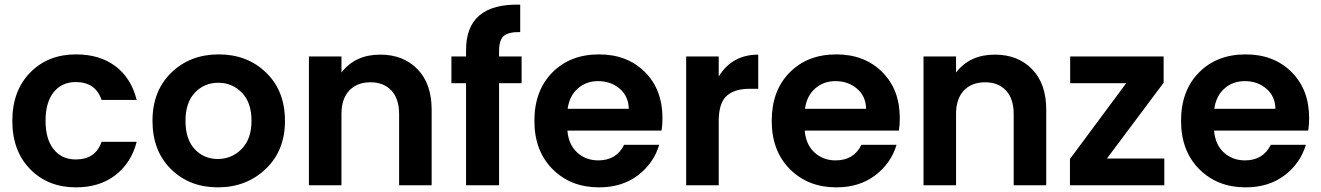

<svg xmlns="http://www.w3.org/2000/svg" viewBox="-20 -797 5685 826"><path d="M307 -563Q410 -563 477.5 -511.5Q545 -460 568 -367H417Q391 -444 306 -444Q246 -444 211 -400.5Q176 -357 176 -277Q176 -198 211 -154.5Q246 -111 306 -111Q391 -111 417 -187H568Q545 -97 477 -44Q409 9 307 9Q186 9 109.5 -69.5Q33 -148 33 -277Q33 -406 109.5 -484.5Q186 -563 307 -563Z M1206 -277Q1206 -149 1123 -70Q1040 9 917 9Q795 9 715.5 -69.5Q636 -148 636 -277Q636 -406 717 -484.5Q798 -563 921 -563Q1044 -563 1125 -484.5Q1206 -406 1206 -277ZM1062 -277Q1062 -356 1020.5 -398.5Q979 -441 919 -441Q859 -441 818.5 -398.5Q778 -356 778 -277Q778 -198 817.5 -155.5Q857 -113 917 -113Q977 -113 1019.5 -156Q1062 -199 1062 -277Z M1697 0V-306Q1697 -372 1664 -407.5Q1631 -443 1574 -443Q1516 -443 1482.5 -407.5Q1449 -372 1449 -306V0H1309V-554H1449V-485Q1508 -562 1616 -562Q1715 -562 1776 -499.5Q1837 -437 1837 -325V0Z M1985 0V-439H1922V-554H1985V-582Q1985 -783 2218 -777V-659Q2167 -660 2147 -642Q2127 -624 2127 -577V-554H2224V-439H2127V0Z M2553 -448Q2502 -448 2466 -416.5Q2430 -385 2422 -329H2685Q2684 -383 2646 -415.5Q2608 -448 2553 -448ZM2816 -174Q2792 -94 2724 -42.5Q2656 9 2557 9Q2435 9 2357 -69.5Q2279 -148 2279 -277Q2279 -407 2356 -485Q2433 -563 2557 -563Q2678 -563 2754 -487.5Q2830 -412 2830 -289Q2830 -259 2826 -235H2421Q2426 -175 2463 -141Q2500 -107 2554 -107Q2632 -107 2665 -174Z M3072 -276V0H2932V-554H3072V-468Q3130 -562 3242 -562V-415H3205Q3139 -415 3105.5 -384Q3072 -353 3072 -276Z M3574 -448Q3523 -448 3487 -416.5Q3451 -385 3443 -329H3706Q3705 -383 3667 -415.5Q3629 -448 3574 -448ZM3837 -174Q3813 -94 3745 -42.5Q3677 9 3578 9Q3456 9 3378 -69.5Q3300 -148 3300 -277Q3300 -407 3377 -485Q3454 -563 3578 -563Q3699 -563 3775 -487.5Q3851 -412 3851 -289Q3851 -259 3847 -235H3442Q3447 -175 3484 -141Q3521 -107 3575 -107Q3653 -107 3686 -174Z M4341 0V-306Q4341 -372 4308 -407.5Q4275 -443 4218 -443Q4160 -443 4126.5 -407.5Q4093 -372 4093 -306V0H3953V-554H4093V-485Q4152 -562 4260 -562Q4359 -562 4420 -499.5Q4481 -437 4481 -325V0Z M4986 -554V-441L4742 -115H4989V0H4583V-113L4825 -439H4584V-554Z M5335 -448Q5284 -448 5248 -416.5Q5212 -385 5204 -329H5467Q5466 -383 5428 -415.5Q5390 -448 5335 -448ZM5598 -174Q5574 -94 5506 -42.5Q5438 9 5339 9Q5217 9 5139 -69.5Q5061 -148 5061 -277Q5061 -407 5138 -485Q5215 -563 5339 -563Q5460 -563 5536 -487.5Q5612 -412 5612 -289Q5612 -259 5608 -235H5203Q5208 -175 5245 -141Q5282 -107 5336 -107Q5414 -107 5447 -174Z"/></svg>

Font: SVN-Poppins SemiBold
Style: Regular
Weight: 600
Designer: Ninad Kale (Devanagari), Jonny Pinhorn (Latin)
Foundry: Indian Type Foundry
Version: Version 3.002 2017